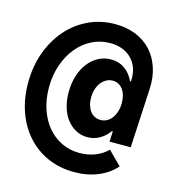

<svg xmlns="http://www.w3.org/2000/svg" viewBox="-107 -760 815 900"><g transform="rotate(15 300.0 -310.0)"><path d="M576 -418Q579 -474.9 563.5 -521.4Q548 -568 517.5 -601Q487 -634 442.5 -652Q398 -670 342 -670Q273 -670 213.5 -642Q154 -614 110.6 -564.1Q67.2 -514.2 42.6 -446.6Q18 -379 18 -299Q18 -222.4 41 -158.2Q64 -94 106 -47.5Q148 -1 206 24.5Q264 50 334 50Q397 50 448.5 29Q500 8 534 -31L470 -95Q444 -69 409 -56Q374 -43 335 -43Q287 -43 247.3 -62.4Q207.6 -81.8 178.8 -116.3Q150.1 -150.8 134.1 -198.6Q118 -246.5 118 -303.4Q118 -362 135.2 -412.1Q152.4 -462.3 182.4 -499.1Q212.4 -536 253.4 -557Q294.4 -578 342 -578Q409.7 -578 448.4 -537Q487 -496 482 -429H474V-423L458 -131H561ZM350.5 -124Q383 -124 409.9 -139.2Q436.8 -154.4 456.3 -181.4Q475.7 -208.4 486.9 -245.2Q498 -282 498 -326.4Q498 -407 462 -456Q426 -505 366 -505Q333 -505 304.9 -489.9Q276.8 -474.7 256.4 -448.4Q236 -422 224.5 -385.5Q213 -349 213 -306Q213 -266.1 223 -232.6Q233 -199 251.6 -175.2Q270.3 -151.4 295.6 -137.7Q320.9 -124 350.5 -124ZM390.2 -218Q375 -218 362 -224.5Q349 -231 340 -243Q331 -255 326 -271.5Q321 -288 321 -307.9Q321 -330 327 -349Q333 -368 343.5 -381.5Q354 -395 368.3 -403Q382.6 -411 399 -411Q430 -411 448.5 -386Q467 -361 467 -320Q467 -298 461 -279Q455 -260 445 -246.5Q435 -233 420.9 -225.5Q406.7 -218 390.2 -218ZM450 -181H456.8H461.2H468L460 -189Z"/></g></svg>

Font: CommitMonoV143 ExtLt
Style: Regular
Weight: 200
Monospace: yes
Designer: Eigil Nikolajsen
Foundry: Eigil Nikolajsen
Version: Version 1.143